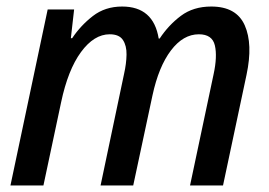

<svg xmlns="http://www.w3.org/2000/svg" viewBox="-20 -568 825 588"><path d="M12 0 126 -539H207L197 -451H201Q227 -490 264.5 -519Q302 -548 354 -548Q450 -548 466 -450H469Q496 -491 534 -519.5Q572 -548 627 -548Q704 -548 729.5 -490.5Q755 -433 735 -339L663 0H562L634 -340Q646 -395 638 -429Q630 -463 589 -463Q541 -463 503.5 -413.5Q466 -364 447 -276L388 0H288L360 -342Q367 -373 367.5 -400.5Q368 -428 356.5 -445.5Q345 -463 316 -463Q268 -463 228 -408.5Q188 -354 167 -254L113 0Z"/></svg>

Font: Noto Sans SemiCondensed Medium
Style: Italic
Weight: 500
Width: 4
Italic angle: -12°
Designer: Monotype Design Team
Foundry: Monotype Imaging Inc.
Version: Version 2.013; ttfautohint (v1.8.4.7-5d5b)